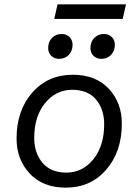

<svg xmlns="http://www.w3.org/2000/svg" viewBox="-20 -852 635 881"><path d="M558 -832 543 -765H229L244 -832ZM251 -582Q229 -582 215 -596Q201 -610 201 -631Q201 -660 218.5 -678Q236 -696 263 -696Q285 -696 299 -682Q313 -668 313 -647Q313 -618 295.5 -600Q278 -582 251 -582ZM445 -582Q423 -582 409 -596Q395 -610 395 -631Q395 -660 412.5 -678Q430 -696 457 -696Q479 -696 493 -682Q507 -668 507 -647Q507 -618 489.5 -600Q472 -582 445 -582ZM282 9Q177 9 116.5 -55.5Q56 -120 56 -216Q56 -345 128 -427Q200 -509 314 -509Q419 -509 479 -445Q539 -381 539 -285Q539 -156 467.5 -73.5Q396 9 282 9ZM285 -60Q359 -60 408.5 -121.5Q458 -183 458 -282Q458 -351 420.5 -395.5Q383 -440 311 -440Q237 -440 187 -379Q137 -318 137 -219Q137 -150 175 -105Q213 -60 285 -60Z"/></svg>

Font: Elaine Sans
Style: Italic
Weight: 400
Italic angle: -13°
Designer: Wei Huang
Foundry: Wei Huang
Version: Version 2.001;December 24, 2019;FontCreator 12.0.0.2547 64-b